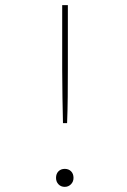

<svg xmlns="http://www.w3.org/2000/svg" viewBox="-20 -720 494 747"><path d="M225 -241Q224 -289 223 -341.5Q222 -394 222 -449.5Q222 -505 222 -560V-700H244V-560Q244 -507 244 -452Q244 -397 243.5 -343Q243 -289 241 -241ZM232 7Q217 7 207.5 -3Q198 -13 198 -28Q198 -44 207.5 -53.5Q217 -63 232 -63Q247 -63 256.5 -53.5Q266 -44 266 -28Q266 -13 256 -3Q246 7 232 7Z"/></svg>

Font: Lexend Mega Thin
Style: Regular
Weight: 250
Version: Version 1.007